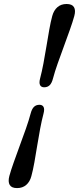

<svg xmlns="http://www.w3.org/2000/svg" viewBox="-20 -789 395 961"><path d="M245.4 -396.8Q239.3 -372.9 228.6 -362.5Q217.9 -352.1 201.2 -352.1Q186.4 -352.1 180.6 -362.9Q174.7 -373.8 180.8 -396.8Q189.5 -429.8 197.4 -471.4Q205.3 -513.1 212.4 -556.9Q219.5 -600.6 226.6 -640.4Q233.6 -680.1 241.5 -708.9Q249.2 -737.4 267.5 -753.2Q285.7 -769 313.3 -769Q340.9 -769 350.3 -753.2Q359.7 -737.4 351.9 -708.9Q344 -680.1 329.9 -640.4Q315.9 -600.6 299.7 -556.9Q283.5 -513.1 268.8 -471.4Q254.1 -429.7 245.4 -396.8ZM133.1 -219.9Q139.3 -243.7 150 -254.1Q160.7 -264.5 177.5 -264.5Q192.2 -264.5 198 -253.7Q203.9 -242.8 197.7 -219.9Q189 -186.9 181.1 -145.3Q173.3 -103.6 166.2 -59.9Q159.2 -16.1 152.1 23.7Q145 63.4 137.1 92.2Q129.7 120.7 111.3 136.5Q93 152.4 65.4 152.4Q37.8 152.4 28.6 136.5Q19.3 120.7 26.7 92.2Q34.6 63.4 48.7 23.7Q62.7 -16.1 78.9 -59.9Q95.1 -103.6 109.8 -145.3Q124.4 -187 133.1 -219.9Z"/></svg>

Font: Fraunces Wonky
Style: Italic
Weight: 900
Italic angle: -16°
Version: Version 1.000;[b76b70a41]